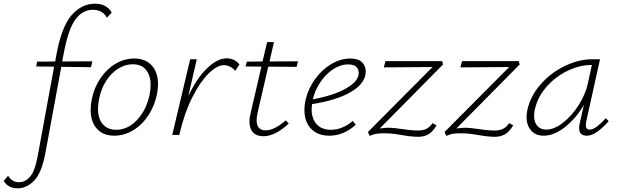

<svg xmlns="http://www.w3.org/2000/svg" viewBox="-146 -731 3344 1040"><path d="M459 -663 433 -635Q410 -678 357 -678Q302 -678 263 -626.5Q224 -575 198 -436L191 -398L354 -399L347 -367L186 -369L100 97Q79 208 38 248.5Q-3 289 -50 289Q-102 289 -126 249L-102 221Q-81 256 -42 256Q-9 256 17.5 225.5Q44 195 60 105L147 -370L50 -371L55 -397L153 -398L158 -427Q187 -587 242 -649Q297 -711 368 -711Q432 -711 459 -663Z M345 -136Q345 -163 351 -193Q364 -257 398.5 -307.5Q433 -358 480.5 -386Q528 -414 581 -414Q642 -414 676 -376.5Q710 -339 710 -275Q710 -249 704 -219Q691 -157 657.5 -106Q624 -55 575.5 -25.5Q527 4 473 4Q412 4 378.5 -34Q345 -72 345 -136ZM664 -217Q670 -246 670 -270Q670 -322 645 -352.5Q620 -383 573 -383Q533 -383 495.5 -360Q458 -337 430 -294.5Q402 -252 391 -196Q385 -166 385 -141Q385 -88 411 -58Q437 -28 483 -28Q547 -28 597 -82Q647 -136 664 -217Z M1151 -382 1128 -347Q1116 -362 1100 -370Q1084 -378 1067 -378Q1030 -378 984.5 -333.5Q939 -289 896.5 -205.5Q854 -122 828 -12L825 0H787L884 -410H920L874 -211Q920 -308 976 -361.5Q1032 -415 1081 -415Q1125 -415 1151 -382Z M1249 -119Q1244 -96 1244 -80Q1244 -25 1293 -25Q1340 -25 1402 -79L1418 -62Q1345 7 1280 7Q1244 7 1224.5 -14Q1205 -35 1205 -73Q1205 -92 1211 -116L1270 -370L1184 -371L1191 -397L1276 -398L1301 -503H1338L1314 -398L1468 -399L1461 -369L1307 -370Z M1835 -344Q1835 -281 1757.5 -234.5Q1680 -188 1544 -167Q1542 -147 1542 -139Q1542 -88 1569.5 -58Q1597 -28 1646 -28Q1709 -28 1765 -76L1781 -55Q1715 4 1638 4Q1575 4 1539 -33.5Q1503 -71 1503 -135Q1503 -165 1510 -193Q1524 -252 1561 -303Q1598 -354 1648.5 -384Q1699 -414 1752 -414Q1795 -414 1815 -394Q1835 -374 1835 -344ZM1740 -382Q1698 -382 1658.5 -356Q1619 -330 1590 -287Q1561 -244 1549 -196Q1549 -194 1548 -193Q1663 -214 1730 -253Q1797 -292 1797 -335Q1797 -355 1784.5 -368.5Q1772 -382 1740 -382Z M2197 -64 2219 -52Q2197 -16 2173.5 -3Q2150 10 2119 10Q2083 10 2027 0Q2022 -1 1995 -5Q1968 -9 1937 -9Q1893 -9 1875 -2Q1857 5 1856 5L1847 -16L2197 -368L1933 -366L1942 -400H2249L2254 -382L1911 -35Q1939 -39 1956 -39Q1987 -39 2039 -31Q2046 -30 2070 -27Q2094 -24 2118 -24Q2145 -24 2163.5 -33Q2182 -42 2197 -64Z M2612 -64 2634 -52Q2612 -16 2588.5 -3Q2565 10 2534 10Q2498 10 2442 0Q2437 -1 2410 -5Q2383 -9 2352 -9Q2308 -9 2290 -2Q2272 5 2271 5L2262 -16L2612 -368L2348 -366L2357 -400H2664L2669 -382L2326 -35Q2354 -39 2371 -39Q2402 -39 2454 -31Q2461 -30 2485 -27Q2509 -24 2533 -24Q2560 -24 2578.5 -33Q2597 -42 2612 -64Z M3151 -74Q3115 -35 3086.5 -15.5Q3058 4 3032 4Q2991 4 2991 -37Q2991 -48 2994 -63L3017 -163Q2975 -91 2915.5 -43.5Q2856 4 2798 4Q2755 4 2730.5 -24.5Q2706 -53 2706 -98Q2706 -109 2710 -133Q2726 -209 2781 -272.5Q2836 -336 2912 -373Q2988 -410 3062 -410H3104L3029 -71Q3027 -57 3027 -53Q3027 -29 3048 -29Q3065 -29 3086 -44.5Q3107 -60 3136 -91ZM3038 -278 3060 -379H3058Q2993 -379 2926.5 -346.5Q2860 -314 2812 -258Q2764 -202 2750 -133Q2747 -117 2747 -103Q2747 -69 2764.5 -49Q2782 -29 2812 -29Q2856 -29 2904.5 -67Q2953 -105 2989.5 -163.5Q3026 -222 3038 -278Z"/></svg>

Font: Ysabeau Light
Style: Italic
Weight: 300
Italic angle: -12°
Designer: Christian Thalmann (Catharsis Fonts)
Version: Version 0.003